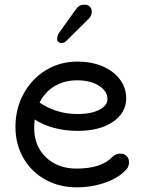

<svg xmlns="http://www.w3.org/2000/svg" viewBox="-20 -780 617 820"><path d="M531 -88Q531 -69 521 -58Q490 -22 432 -1Q374 20 307 20Q233 20 173.5 -13Q114 -46 80 -105Q46 -164 46 -238Q46 -316 81 -380Q116 -444 176.5 -480.5Q237 -517 310 -517Q370 -517 417.5 -497Q465 -477 492 -441Q519 -405 519 -361Q519 -298 462 -259.5Q405 -221 312 -221Q258 -221 210 -234Q162 -247 128 -270Q126 -246 126 -234Q126 -156 176.5 -108Q227 -60 307 -60Q415 -60 462 -112Q476 -124 495 -124Q511 -124 521 -113.5Q531 -103 531 -88ZM149 -342Q178 -321 220 -307Q262 -293 312 -293Q369 -293 404 -311Q439 -329 439 -357Q439 -391 402.5 -414Q366 -437 310 -437Q256 -437 214 -412.5Q172 -388 149 -342ZM224 -612Q224 -628 233 -641L304 -740Q311 -750 319.5 -755Q328 -760 343 -760Q355 -760 363.5 -751.5Q372 -743 372 -730Q372 -722 368.5 -714Q365 -706 360 -701L265 -607Q255 -596 241 -596Q235 -596 229.5 -601Q224 -606 224 -612Z"/></svg>

Font: Tsukimi Rounded Medium
Style: Regular
Weight: 500
Designer: Takashi Funayama
Foundry: Takashi Funayama
Version: Version 1.032; ttfautohint (v1.8.3)